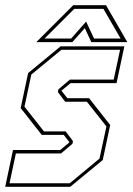

<svg xmlns="http://www.w3.org/2000/svg" viewBox="-25 -718 510 738"><path d="M-5 0 25 -141.5H206.5L242 -171L220 -199.5H135.5L54.5 -302.5L83 -437L208 -540H453L423 -398.5H246.5L211 -369.5L234 -340.5H317.5L398.5 -237.5L370 -103L245 0ZM11.5 -13.5H243L357.5 -108.5L384 -232L309 -327H225.5L197.5 -364L199.5 -374.5L243.5 -412H412L436.5 -526.5H211L95.5 -431.5L69 -308L144 -213H227.5L255.5 -175.5L253.5 -165.5L209.5 -128H36ZM256.5 -698H382.5L464.5 -556H326L301 -610L253 -556H114.5ZM260.5 -684 146.5 -570H248.5L306 -635L336.5 -570H438.5L372.5 -684Z"/></svg>

Font: Tourney Condensed Thin
Style: Italic
Weight: 100
Width: 3
Italic angle: -12°
Designer: Tyler Finck
Foundry: Etcetera Type Co
Version: Version 1.010; ttfautohint (v1.8.3)